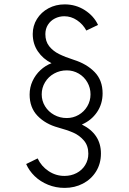

<svg xmlns="http://www.w3.org/2000/svg" viewBox="-20 -748 602 899"><path d="M102.5 20 156.2 -6.3Q173.3 30.3 207.3 53Q241.2 75.7 281.7 75.7Q313 75.7 338.6 62.3Q364.3 48.8 378.9 24.9Q393.6 1 393.6 -28.3Q393.6 -65.9 372.8 -90.1Q352.1 -114.3 323 -127Q293.9 -139.6 252.4 -150.9Q192.9 -167 155.8 -205.6Q118.7 -244.1 118.7 -305.2Q118.7 -338.9 132.3 -368.4Q146 -397.9 169.4 -419.7Q192.9 -441.4 221.2 -452.1Q181.2 -472.2 157.2 -507.6Q133.3 -543 133.3 -588.9Q133.3 -627.4 153.1 -659.2Q172.9 -690.9 207 -709.2Q241.2 -727.5 282.7 -727.5Q335 -727.5 377.2 -700.4Q419.4 -673.3 439 -631.3L384.3 -605Q368.2 -634.8 340.6 -653.3Q313 -671.9 281.2 -671.9Q257.3 -671.9 236.8 -661.4Q216.3 -650.9 204.3 -631.8Q192.4 -612.8 192.4 -587.9Q192.4 -554.2 210.4 -531.5Q228.5 -508.8 256.6 -494.9Q284.7 -481 325.7 -467.8Q386.2 -448.7 423.3 -410.4Q460.4 -372.1 460.4 -311Q460.4 -261.2 434.1 -222.7Q407.7 -184.1 363.3 -165Q452.6 -120.6 452.6 -29.3Q452.6 18.1 429.9 54.7Q407.2 91.3 368.4 111.6Q329.6 131.8 282.7 131.8Q241.2 131.8 204.8 116.9Q168.5 102.1 142.3 76.7Q116.2 51.3 102.5 20ZM403.8 -306.2Q403.8 -336.9 388.9 -362.8Q374 -388.7 348.4 -403.6Q322.8 -418.5 292.5 -418.5Q260.3 -418.5 233.4 -403.6Q206.5 -388.7 190.9 -362.8Q175.3 -336.9 175.3 -306.2Q175.3 -275.9 190.9 -250.5Q206.5 -225.1 233.4 -210.2Q260.3 -195.3 292.5 -195.3Q322.8 -195.3 348.4 -210.2Q374 -225.1 388.9 -250.5Q403.8 -275.9 403.8 -306.2Z"/></svg>

Font: Reddit Mono Light
Style: Regular
Weight: 300
Monospace: yes
Designer: Stephen Hutchings
Foundry: Reddit
Version: Version 1.011